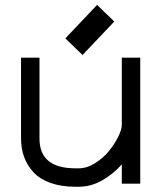

<svg xmlns="http://www.w3.org/2000/svg" viewBox="-20 -729 640 762"><path d="M136.7 -179.2Q136.7 -61 279.3 -61H292.5Q324.7 -61 357.2 -81.3Q389.6 -101.6 412.4 -129.6Q435.1 -157.7 449.2 -186.3Q463.4 -214.8 463.4 -232.9V-500H536.6V0H463.4V-76.7Q427.7 -36.6 383.8 -12.2Q339.8 12.2 292.5 12.2H279.3Q223.1 12.2 180.7 -2.9Q138.2 -18.1 113.3 -44.9Q88.4 -71.8 75.9 -105.5Q63.5 -139.2 63.5 -179.2V-500H136.7ZM307.6 -510.7 239.3 -576.7 365.2 -709.5 433.6 -643.6Z"/></svg>

Font: Anka/Coder
Style: Regular
Weight: 400
Monospace: yes
Version: Version 001.100